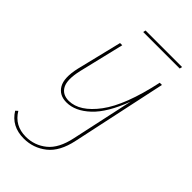

<svg xmlns="http://www.w3.org/2000/svg" viewBox="-255 -620 985 985"><g transform="rotate(45 237.5 -128.0)"><path d="M180 -545H445L442 -531H177ZM437 -407 327 108Q307 204 253 246.5Q199 289 130 289Q41 289 -2 219L10 208Q50 275 131 275Q194 275 243 235.5Q292 196 311 105L384 -233Q338 -110 277.5 -53.5Q217 3 154 3Q101 3 77.5 -37.5Q54 -78 73 -161L133 -407H149L90 -161Q72 -83 91 -47Q110 -11 157 -11Q235 -12 306 -107Q377 -202 421 -407Z"/></g></svg>

Font: EauTestInfant Thin
Style: Italic
Weight: 250
Italic angle: -12°
Designer: Christian Thalmann (Catharsis Fonts)
Version: Version 0.001;PS 000.001;hotconv 1.0.88;makeotf.lib2.5.64775